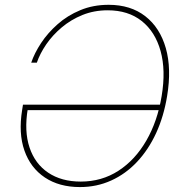

<svg xmlns="http://www.w3.org/2000/svg" viewBox="-20 -757 743 787"><path d="M307.6 9.8Q222.7 9.8 163.8 -29.5Q105 -68.8 80.1 -139.9Q55.2 -210.9 70.8 -306.6L74.2 -328.1H645L641.6 -305.7H83.5L93.8 -310.5Q78.6 -219.2 101.1 -152.3Q123.5 -85.4 177.7 -49.1Q231.9 -12.7 311 -12.7Q397 -12.7 465.6 -57.1Q534.2 -101.6 579.8 -180.7Q625.5 -259.8 642.6 -363.3Q660.2 -468.8 638.2 -547.9Q616.2 -627 560.8 -670.9Q505.4 -714.8 421.4 -714.8Q365.7 -714.8 318.1 -695.6Q270.5 -676.3 232.9 -644.5Q195.3 -612.8 169.4 -575Q143.6 -537.1 130.9 -500H107.9Q121.1 -539.1 148.4 -580.6Q175.8 -622.1 216.1 -657.7Q256.3 -693.4 309.1 -715.3Q361.8 -737.3 425.3 -737.3Q515.6 -737.3 575.7 -690.4Q635.7 -643.6 659.7 -559.6Q683.6 -475.6 665 -363.3Q651.4 -279.8 619.9 -211.4Q588.4 -143.1 541.7 -93.5Q495.1 -43.9 435.8 -17.1Q376.5 9.8 307.6 9.8Z"/></svg>

Font: Inter 24pt Thin
Style: Italic
Weight: 250
Italic angle: -9.3988°
Version: Version 4.001;git-66647c0bb